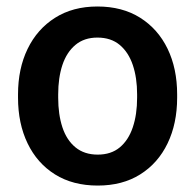

<svg xmlns="http://www.w3.org/2000/svg" viewBox="-20 -558 601 588"><path d="M279.3 10.3Q203.1 10.3 148.4 -23.9Q93.8 -58.1 64.5 -118.9Q35.2 -179.7 35.2 -258.8V-269Q35.2 -347.7 64.5 -408.2Q93.8 -468.8 148.4 -503.4Q203.1 -538.1 278.3 -538.1Q354.5 -538.1 409.2 -503.7Q463.9 -469.2 493.2 -408.7Q522.5 -348.1 522.5 -269V-258.8Q522.5 -179.7 493.2 -118.9Q463.9 -58.1 409.4 -23.9Q355 10.3 279.3 10.3ZM279.3 -84.5Q320.3 -84.5 346.9 -106.7Q373.5 -128.9 386.7 -168.2Q399.9 -207.5 399.9 -258.8V-269Q399.9 -319.8 386.7 -358.9Q373.5 -397.9 346.7 -420.4Q319.8 -442.9 278.3 -442.9Q237.8 -442.9 210.9 -420.4Q184.1 -397.9 171.1 -358.9Q158.2 -319.8 158.2 -269V-258.8Q158.2 -207.5 171.1 -168.2Q184.1 -128.9 211.2 -106.7Q238.3 -84.5 279.3 -84.5Z"/></svg>

Font: Roboto Slab LO Medium
Style: Regular
Weight: 500
Designer: Google
Version: Version 2.000